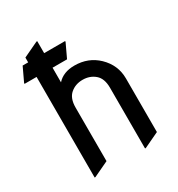

<svg xmlns="http://www.w3.org/2000/svg" viewBox="-183 -876 941 1015"><g transform="rotate(-30 288.0 -369.0)"><path d="M97.7 19.5V-594.7H24.4V-599.6L64 -683.6H97.7V-712.9L190.4 -756.8H195.3V-683.6H323.2V-678.7L283.7 -594.7H195.3V-505.4Q232.4 -546.9 300.3 -546.9Q384.8 -546.9 442.4 -491.7Q502.9 -433.1 502.9 -351.6V-24.4L410.2 19.5H405.3V-351.6Q405.3 -407.7 374.8 -433.8Q344.2 -460 300.3 -460Q256.3 -460 225.8 -433.8Q195.3 -407.7 195.3 -351.6V-24.4L102.5 19.5Z"/></g></svg>

Font: Nova Round
Style: Book
Weight: 400
Version: Version 2.000